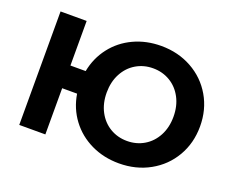

<svg xmlns="http://www.w3.org/2000/svg" viewBox="-116 -906 1346 1113"><g transform="rotate(20 557.0 -350.0)"><path d="M1075 -350Q1075 -247 1027 -164.5Q979 -82 894.5 -35Q810 12 705 12Q611 12 533 -25.5Q455 -63 404.5 -130.5Q354 -198 340 -285H248V0H87V-700H248V-425H342Q358 -509 408.5 -574.5Q459 -640 536 -676Q613 -712 705 -712Q810 -712 894.5 -665Q979 -618 1027 -535.5Q1075 -453 1075 -350ZM911 -350Q911 -416 884 -467Q857 -518 810 -546Q763 -574 705 -574Q647 -574 600 -546Q553 -518 526 -467Q499 -416 499 -350Q499 -284 526 -233Q553 -182 600 -154Q647 -126 705 -126Q763 -126 810 -154Q857 -182 884 -233Q911 -284 911 -350Z"/></g></svg>

Font: APTA Sans Regular
Style: Bold Italic
Weight: 700
Version: Version 7.200